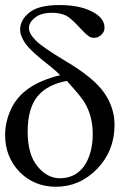

<svg xmlns="http://www.w3.org/2000/svg" viewBox="-20 -714 534 749"><path d="M214.8 -420.9Q195.3 -440.4 172.9 -458Q101.6 -512.7 80.1 -543Q58.6 -573.2 58.6 -598.6Q58.6 -636.7 95.7 -666Q131.8 -694.3 211.9 -694.3Q303.7 -694.3 355.5 -659.2Q387.7 -636.7 387.7 -606.4Q387.7 -589.8 376 -579.1Q364.3 -566.4 345.7 -566.4Q335 -566.4 327.1 -572.3Q315.4 -579.1 285.2 -612.3Q254.9 -644.5 237.3 -653.3Q213.9 -664.1 183.6 -664.1Q139.6 -664.1 117.2 -645.5Q92.8 -627 92.8 -604.5Q92.8 -583 119.1 -556.6Q144.5 -530.3 234.4 -476.6Q346.7 -410.2 386.7 -351.6Q426.8 -293.9 426.8 -226.6Q426.8 -126 359.4 -55.7Q291 14.6 198.2 14.6Q114.3 14.6 56.6 -43Q0 -101.6 0 -187.5Q0 -239.3 23.4 -289.1Q45.9 -336.9 91.8 -369.1Q137.7 -401.4 214.8 -420.9ZM241.2 -398.4Q165 -384.8 126 -337.9Q87.9 -290 87.9 -201.2Q87.9 -111.3 126 -65.4Q164.1 -18.6 213.9 -18.6Q273.4 -18.6 308.6 -66.4Q341.8 -116.2 341.8 -191.4Q341.8 -230.5 331.1 -266.6Q319.3 -302.7 301.8 -326.2Q290 -343.8 241.2 -398.4Z"/></svg>

Font: Griech2
Style: Regular
Weight: 400
Version: 001.007